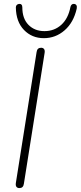

<svg xmlns="http://www.w3.org/2000/svg" viewBox="-20 -955 413 981"><path d="M79 6Q69 6 64 -0.5Q59 -7 61 -20L167 -689Q170 -711 190 -711Q200 -711 205 -704.5Q210 -698 208 -685L102 -16Q99 6 79 6ZM204 -760Q143 -760 102.5 -802Q62 -844 61 -917Q61 -925 65.5 -929.5Q70 -934 77 -935Q85 -936 89.5 -931.5Q94 -927 94 -918Q94 -860 125.5 -828Q157 -796 207 -796Q258 -796 293.5 -828.5Q329 -861 340 -920Q342 -928 347 -932Q352 -936 359 -935Q367 -934 370.5 -928Q374 -922 372 -911Q356 -840 310 -800Q264 -760 204 -760Z"/></svg>

Font: Nunito Variable Extra Light
Style: Italic
Weight: 200
Italic angle: -9°
Designer: Vernon Adams
Foundry: Vernon Adams
Version: Version 3.602